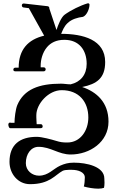

<svg xmlns="http://www.w3.org/2000/svg" viewBox="-20 -817 739 1152"><path d="M631 -87C631 -204 559 -266 473 -295C561 -313 611 -348 611 -445C611 -579 478 -614 347 -614C357 -637 364 -658 385 -678C411 -703 447 -712 478 -716C501 -725 517 -765 517 -789C517 -793 514 -797 510 -797H506C462 -784 405 -756 368 -729C347 -714 328 -666 319 -637L276 -766C277 -772 273 -780 264 -780L123 -796H121C115 -796 111 -790 111 -785C111 -778 115 -772 123 -772L153 -768L245 -603C148 -580 92 -519 92 -411H72C64 -411 60 -405 60 -399C60 -393 64 -389 72 -389H242C250 -389 254 -395 254 -401C254 -407 250 -413 242 -413H224V-423C224 -456 234 -501 262 -534C284 -560 317 -578 365 -578H367C453 -578 500 -518 500 -434C500 -369 464 -325 404 -311C384 -311 364 -315 346 -315C213 -315 124 -281 84 -187C73 -161 67 -107 67 -80H43L42 -82C34 -82 30 -76 30 -70C30 -64 33 -48 41 -48H224C232 -48 236 -52 236 -58C236 -64 233 -72 225 -72H200C200 -83 198 -96 198 -113V-126C198 -194 271 -276 350 -276C454 -276 510 -206 510 -112C510 -33 462 38 384 38C356 38 342 36 316 28C290 20 231 4 201 4C99 4 37 51 37 154C37 227 89 288 160 288C279 288 311 232 356 208C364 204 378 202 392 202H412C447 202 489 215 489 248C489 264 487 288 483 302C507 309 542 315 570 315C583 315 595 313 604 310C606 300 607 292 607 279C607 273 606 264 606 254C606 182 499 159 425 159H421C389 159 366 166 341 177C299 196 270 237 214 237C173 237 135 207 135 162C135 107 166 64 211 64C285 64 331 110 404 110C519 110 631 35 631 -87Z"/></svg>

Font: Ponomar Unicode
Style: Regular
Weight: 400
Version: 1.3